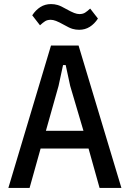

<svg xmlns="http://www.w3.org/2000/svg" viewBox="-20 -921 636 941"><path d="M468 0 414 -193H179L125 0H21L230 -698H365L575 0ZM324 -500 302 -602H289L267 -500L205 -280H389ZM368 -775Q351 -775 335.5 -779.5Q320 -784 294 -799Q269 -813 254.5 -818.5Q240 -824 229 -824Q212 -824 201 -817Q190 -810 176 -797L138 -846Q155 -872 178 -886.5Q201 -901 230 -901Q247 -901 262.5 -896.5Q278 -892 304 -877Q329 -863 343.5 -857.5Q358 -852 369 -852Q386 -852 397 -859Q408 -866 422 -879L460 -830Q443 -804 420 -789.5Q397 -775 368 -775Z"/></svg>

Font: IBM Plex Sans Condensed Medium
Style: Regular
Weight: 500
Width: 3
Designer: Mike Abbink, Paul van der Laan, Pieter van Rosmalen
Foundry: Bold Monday
Version: Version 1.3